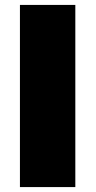

<svg xmlns="http://www.w3.org/2000/svg" viewBox="-20 -760 388 780"><path d="M61 -740H286V0H61Z"/></svg>

Font: Encode Sans Normal
Style: Black
Weight: 900
Designer: Pablo Impallari, Andres Torresi
Foundry: Pablo Impallari, Andres Torresi
Version: Version 1.000; ttfautohint (v1.00) -l 8 -r 50 -G 200 -x 14 -